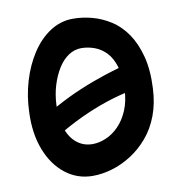

<svg xmlns="http://www.w3.org/2000/svg" viewBox="-76 -732 761 808"><g transform="rotate(-10 304.0 -328.0)"><path d="M257 5Q191 5 140 -35Q89 -75 62 -145Q35 -215 39 -306Q41 -374 60 -437.5Q79 -501 112 -551.5Q145 -602 190 -631.5Q235 -661 288 -661Q329 -661 370 -650Q411 -639 448.5 -615Q486 -591 514 -550.5Q542 -510 557.5 -451.5Q573 -393 569 -314Q566 -250 546.5 -198.5Q527 -147 494.5 -109Q462 -71 422 -45.5Q382 -20 339.5 -7.5Q297 5 257 5ZM90 -152 62 -248Q158 -316 271 -363.5Q384 -411 512 -442L547 -333Q425 -317 311 -271Q197 -225 90 -152ZM279 -127Q307 -127 336.5 -139.5Q366 -152 391 -177.5Q416 -203 432.5 -241.5Q449 -280 451 -332Q453 -389 441 -428Q429 -467 407 -490Q385 -513 357 -523Q329 -533 301 -533Q272 -533 246.5 -516Q221 -499 202 -468.5Q183 -438 171 -399Q159 -360 157 -315Q155 -256 169.5 -214Q184 -172 212.5 -149.5Q241 -127 279 -127Z"/></g></svg>

Font: Sour Gummy Black SemiBold
Style: Regular
Weight: 600
Version: Version 1.000